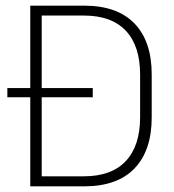

<svg xmlns="http://www.w3.org/2000/svg" viewBox="-20 -659 616 679"><path d="M308 -315H6V-347.5H308ZM277.5 0H112.5V-35.5H276.5Q374.5 -35.5 425 -89.5Q475.5 -143.5 475.5 -244.5V-395Q475.5 -496.5 425 -550.2Q374.5 -604 276.5 -604H111.5V-639H277.5Q394.5 -639 455.5 -576Q516.5 -513 516.5 -395.5V-244Q516.5 -126.5 455.5 -63.2Q394.5 0 277.5 0ZM127.5 0H87V-639H127.5Z"/></svg>

Font: Anek Malayalam ExtraLight
Style: Regular
Weight: 250
Version: Version 1.003